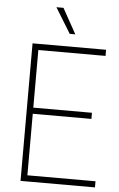

<svg xmlns="http://www.w3.org/2000/svg" viewBox="-62 -986 640 1029"><g transform="rotate(5 258.0 -472.0)"><path d="M88.5 0V-740H484V-707H122.5V-33H489V0ZM116 -364V-397H438V-364ZM282.5 -808 199 -944H237L312.5 -808Z"/></g></svg>

Font: Encode Sans SC SemiCondensed Thin
Style: Regular
Weight: 250
Width: 4
Designer: Multiple Designers
Foundry: Impallari Type
Version: Version 3.002